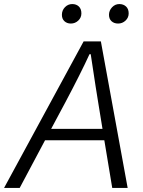

<svg xmlns="http://www.w3.org/2000/svg" viewBox="-63 -926 705 946"><path d="M349 -722H434L566 0H490L451 -235H159L34 0H-43ZM242 -853Q242 -875 257 -890.5Q272 -906 293 -906Q313 -906 325.5 -894Q338 -882 338 -860Q338 -839 322.5 -824.5Q307 -810 286 -810Q267 -810 254.5 -821.5Q242 -833 242 -853ZM474 -853Q474 -874 489 -890Q504 -906 525 -906Q545 -906 558 -894Q571 -882 571 -860Q571 -839 555.5 -824.5Q540 -810 519 -810Q499 -810 486.5 -821.5Q474 -833 474 -853ZM442 -291 421 -420 408 -501Q392 -604 384 -659H378Q335 -565 258 -420L189 -291Z"/></svg>

Font: Nebula Sans Book
Style: Regular
Weight: 400
Italic angle: -9°
Designer: Paul D. Hunt for Adobe (as Source Sans)
Foundry: Nebula Entertainment & Broadcasting LLC
Version: Version 1.010